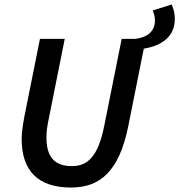

<svg xmlns="http://www.w3.org/2000/svg" viewBox="-20 -828 803 860"><path d="M298 12C428 12 514 -60 555 -265L624 -610C709 -624 763 -667 763 -743C763 -764 759 -785 749 -808L664 -781C671 -765 674 -750 674 -736C674 -690 643 -661 587 -654H525L447 -265C419 -124 371 -84 302 -84C221 -84 188 -129 188 -212C188 -236 191 -260 197 -289L270 -654H159L89 -305C83 -272 77 -235 77 -206C77 -60 153 12 298 12Z"/></svg>

Font: Source Sans Pro Semibold
Style: Italic
Weight: 600
Italic angle: -11°
Designer: Paul D. Hunt
Foundry: Adobe Systems Incorporated
Version: Version 3.006;hotconv 1.0.111;makeotfexe 2.5.65597